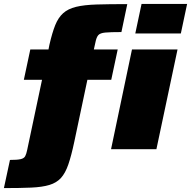

<svg xmlns="http://www.w3.org/2000/svg" viewBox="-75 -763 977 982"><path d="M-55 199 -24 55Q13 55 30.5 51Q48 47 54 35.5Q60 24 64 4L140 -355H47L80 -510H173L178 -535Q192 -596 207.5 -634.5Q223 -673 248 -695.5Q273 -718 314 -728Q355 -738 419 -740Q483 -742 576 -742L546 -599Q490 -599 463.5 -596.5Q437 -594 427.5 -583Q418 -572 413 -546L405 -510H527L494 -355H372L305 -38Q290 33 274.5 78Q259 123 236.5 147.5Q214 172 177.5 183Q141 194 84.5 196.5Q28 199 -55 199ZM617 -592 649 -743H882L850 -592ZM493 0 600 -510H833L725 0Z"/></svg>

Font: Saira SemiExpanded Black
Style: Italic
Weight: 900
Width: 6
Italic angle: -12°
Designer: Hector Gatti with collaboration of the Omnibus-Type team
Foundry: Omnibus-Type
Version: Version 1.101